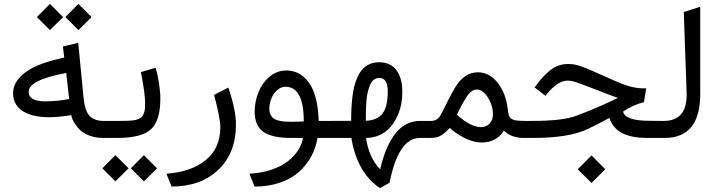

<svg xmlns="http://www.w3.org/2000/svg" viewBox="-20 -712 3702 991"><path d="M231.4 -106.9Q193.4 -106.9 161.4 -113.8Q129.4 -120.6 103.3 -134.8Q77.1 -148.9 62.3 -173.8Q47.4 -198.7 47.4 -231.9Q47.4 -291 111.3 -338.9Q175.3 -386.7 311.5 -414.6L304.7 -472.2L383.8 -490.7L412.1 -200.2Q419.4 -137.2 443.6 -112.5Q467.8 -87.9 514.6 -87.9H532.7Q541.5 -87.9 541.5 -52.7V-36.1Q541.5 0 532.7 0H514.2Q473.6 0 441.4 -12.2Q409.2 -24.4 392.6 -41.5Q376 -58.6 365 -75.9Q354 -93.3 350.6 -105.5L347.7 -117.7Q280.3 -106.9 231.4 -106.9ZM336.9 -201.2 321.8 -335.4Q127.9 -299.3 127.9 -238.3Q127.9 -189 213.9 -189Q278.3 -189 336.9 -201.2ZM384.8 -691.9 452.6 -624 384.8 -556.6 317.4 -624ZM237.8 -691.9 305.7 -624 237.8 -556.6 170.4 -624Z M585.4 0H528.3Q516.6 0 512.7 -8.5Q508.8 -17.1 508.8 -36.1V-52.7Q508.8 -71.8 512.5 -79.8Q516.1 -87.9 527.3 -87.9H587.4Q612.3 -87.9 626.2 -88.1Q640.1 -88.4 656.7 -89.6Q673.3 -90.8 681.9 -93.3Q690.4 -95.7 700.2 -100.3Q710 -105 714.1 -111.1Q718.3 -117.2 722.4 -127Q726.6 -136.7 727.8 -148.9Q729 -161.1 729 -177.7Q729 -205.1 723.4 -245.6Q717.8 -286.1 712.4 -313L707 -339.8L782.7 -362.3Q785.6 -353.5 789.8 -338.4Q793.9 -323.2 800.8 -281.2Q807.6 -239.3 807.6 -202.6Q807.6 -89.4 759 -44.7Q710.4 0 585.4 0ZM722.7 88.9 790.5 156.7 722.7 224.1 655.3 156.7ZM575.7 88.9 643.6 156.7 575.7 224.1 508.3 156.7Z M865.7 251 838.9 184.6Q967.8 175.3 1042.5 114Q1117.2 52.7 1117.2 -56.2Q1117.2 -102.1 1085 -222.2L1158.2 -259.8Q1197.8 -147.5 1197.8 -66.9Q1197.8 76.2 1107.9 163.3Q1018.1 250.5 865.7 251Z M1293.9 251 1267.1 184.6Q1329.1 181.2 1380.4 164.1Q1431.6 147 1464.8 121.1Q1498 95.2 1518.1 64.5Q1538.1 33.7 1543.9 0H1481.9Q1382.8 0 1338.6 -32Q1294.4 -64 1294.4 -136.2Q1294.9 -189.5 1314.7 -237.5Q1334.5 -285.6 1372.3 -316.9Q1410.2 -348.1 1457 -348.1Q1511.7 -348.1 1549.8 -313Q1587.9 -277.8 1605.5 -220.7Q1623 -163.6 1625 -87.9H1685.1Q1693.8 -87.9 1693.8 -52.7V-36.1Q1693.8 0 1685.1 0H1618.7Q1610.4 51.3 1586.4 95.5Q1562.5 139.6 1523.4 175Q1484.4 210.4 1425.3 230.7Q1366.2 251 1293.9 251ZM1370.1 -150.9Q1370.1 -133.3 1376.2 -120.6Q1382.3 -107.9 1391.8 -100.8Q1401.4 -93.8 1417.2 -89.8Q1433.1 -85.9 1447.8 -84.7Q1462.4 -83.5 1483.4 -83.5Q1511.2 -83.5 1547.9 -85.4Q1547.9 -264.2 1453.6 -264.2Q1429.7 -264.2 1410.2 -246.3Q1390.6 -228.5 1380.4 -202.9Q1370.1 -177.2 1370.1 -150.9Z M1679.7 -87.9 1792.5 -88.4Q1792.5 -123.5 1793.9 -153.1Q1795.4 -182.6 1799.3 -214.4Q1803.2 -246.1 1809.8 -271Q1816.4 -295.9 1827.6 -319.1Q1838.9 -342.3 1853.5 -357.4Q1868.2 -372.6 1889.4 -381.6Q1910.6 -390.6 1936.5 -390.6Q1995.6 -390.6 2026.1 -349.9Q2056.6 -309.1 2056.6 -236.3Q2056.6 -171.9 2033.7 -118.9Q2010.7 -65.9 1973.6 -35.6Q1930.7 -1 1869.1 0Q1884.3 102.1 1941.9 161.6Q1972.2 36.1 2023.2 -25.9Q2074.2 -87.9 2148.4 -87.9H2170.4Q2179.2 -87.9 2179.2 -52.7V-36.1Q2179.2 0 2170.4 0H2147.5Q2036.1 0 1990.7 231.4L1941.4 258.8Q1823.2 180.7 1793.5 0H1679.7Q1668.5 0 1664.8 -8.3Q1661.1 -16.6 1661.1 -36.1V-52.7Q1661.1 -71.8 1664.8 -79.8Q1668.5 -87.9 1679.7 -87.9ZM1981.4 -240.2Q1981.4 -309.6 1938 -309.6Q1921.4 -309.6 1908.9 -300Q1896.5 -290.5 1889.4 -272.2Q1882.3 -253.9 1877.7 -234.9Q1873 -215.8 1871.1 -188.5Q1869.1 -161.1 1868.7 -142.6Q1868.2 -124 1868.2 -98.6Q1868.2 -91.8 1868.2 -88.4Q1930.2 -91.8 1955.8 -127.9Q1981.4 -164.1 1981.4 -240.2Z M2462.4 -55.7Q2489.7 -55.7 2507.1 -74.5Q2524.4 -93.3 2524.4 -123Q2524.4 -147.9 2514.2 -176.8Q2503.9 -205.6 2483.9 -227.8Q2463.9 -250 2440.9 -250Q2412.1 -250 2386.2 -209Q2358.4 -164.6 2338.4 -119.6Q2410.6 -55.7 2462.4 -55.7ZM2598.1 -166Q2599.1 -160.2 2600.6 -149.2Q2602.1 -138.2 2602.8 -134.3Q2603.5 -130.4 2605.2 -122.3Q2606.9 -114.3 2608.6 -111.8Q2610.4 -109.4 2613.8 -104.2Q2617.2 -99.1 2621.3 -97.7Q2625.5 -96.2 2631.6 -93.5Q2637.7 -90.8 2646 -90.1Q2654.3 -89.4 2664.6 -88.6Q2674.8 -87.9 2688 -87.9H2696.3Q2705.1 -87.9 2705.1 -52.7V-36.1Q2705.1 0 2696.3 0H2686.5Q2617.2 0 2580.6 -38.1Q2563.5 -8.8 2534.2 7.3Q2504.9 23.4 2466.8 23.4Q2442.4 23.4 2416.5 15.6Q2390.6 7.8 2370.8 -3.2Q2351.1 -14.2 2335 -25.1Q2318.8 -36.1 2310.5 -43.9L2301.8 -51.8Q2285.6 -35.6 2278.3 -28.8Q2271 -22 2258.1 -13.7Q2245.1 -5.4 2231 -2.7Q2216.8 0 2196.8 0H2165Q2153.8 0 2150.1 -8.3Q2146.5 -16.6 2146.5 -36.1V-52.7Q2146.5 -71.8 2150.1 -79.8Q2153.8 -87.9 2165 -87.9H2204.6Q2239.7 -87.9 2256.8 -122.6Q2304.2 -218.8 2329.1 -260.7Q2376.5 -338.9 2445.8 -338.9Q2503.9 -338.9 2545.4 -288.8Q2586.9 -238.8 2598.1 -166Z M3297.9 -255.9Q3306.6 -255.9 3315.4 -256.3L3303.7 -184.6Q3251.5 -172.4 3196.3 -136.7Q3203.6 -88.9 3333 -88.4L3391.1 -87.9Q3399.9 -87.9 3399.9 -52.7V-36.1Q3399.9 0 3391.1 0H3321.8Q3238.3 0 3190.2 -25.6Q3142.1 -51.3 3125.5 -103.5Q3076.2 -76.2 3014.2 -46.4Q2917.5 0 2731.4 0H2690.9Q2667.5 0 2667.5 -36.1V-52.7Q2667.5 -87.9 2690.9 -87.9H2727.1Q2883.8 -87.9 2952.6 -113.8Q3059.6 -153.3 3169.4 -206.5Q3135.3 -218.3 3041.5 -254.9Q2957.5 -288.1 2937 -292.5Q2922.4 -295.9 2909.2 -295.9Q2855 -295.9 2795.4 -217.3L2739.3 -260.7Q2781.7 -320.3 2822 -351.1Q2862.3 -381.8 2912.6 -381.8Q2928.2 -381.8 2944.1 -379.2Q2960 -376.5 2978.8 -369.6Q2997.6 -362.8 3010 -357.9Q3022.5 -353 3046.9 -342Q3071.3 -331.1 3082.5 -326.2Q3094.2 -321.3 3115.5 -311.8Q3136.7 -302.2 3151.4 -295.7Q3166 -289.1 3187 -280.8Q3208 -272.5 3224.9 -267.6Q3241.7 -262.7 3261.2 -259.3Q3280.8 -255.9 3297.9 -255.9ZM3033.2 90.3 3104 161.6 3033.2 232.4 2961.9 161.6Z M3385.7 -87.9H3406.2Q3529.3 -87.9 3523.9 -234.4L3509.3 -649.9L3594.2 -677.2V-227.5Q3594.2 0 3410.6 0H3385.7Q3362.3 0 3362.3 -36.1V-52.7Q3362.3 -87.9 3385.7 -87.9Z"/></svg>

Font: Samim FD
Style: FD
Weight: 400
Foundry: DejaVu fonts team - Redesigned by Saber Rastikerdar
Version: Version 4.0.5